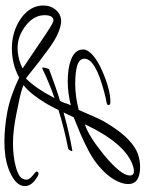

<svg xmlns="http://www.w3.org/2000/svg" viewBox="88 -680 657 873"><g transform="rotate(90 416.5 -243.5)"><path d="M624 65Q562 65 490.5 52Q419 39 333 -2Q296 17 264 24Q232 31 200 31Q123 31 64 -10Q5 -52 5 -112Q5 -144 22 -165Q43 -193 77 -193Q96 -193 128.5 -180Q161 -167 208 -132Q265 -90 297.5 -63.5Q330 -37 337 -33Q382 -78 426 -163Q389 -150 355.5 -136Q322 -122 293 -108L289 -107Q287 -107 287 -111Q287 -116 289 -122.5Q291 -129 292 -132Q293 -134 293.5 -136Q294 -138 297 -139Q335 -153 370 -165.5Q405 -178 439 -188Q446 -201 449 -212Q452 -223 459 -237Q430 -230 403.5 -226.5Q377 -223 351 -223Q293 -223 257 -236Q205 -253 205 -293Q205 -314 231 -337Q257 -360 303 -380Q387 -417 444 -417Q458 -417 458 -408Q458 -402 444 -399Q437 -398 425.5 -395.5Q414 -393 399 -389Q247 -349 247 -299Q247 -276 277 -266.5Q307 -257 362 -257Q390 -257 419.5 -261Q449 -265 480 -273Q497 -312 508.5 -338.5Q520 -365 530 -384Q548 -416 570.5 -447Q593 -478 615 -499Q649 -531 679 -541.5Q709 -552 738 -552Q817 -552 817 -498Q817 -470 797 -435Q777 -400 736 -365Q704 -338 667 -318.5Q630 -299 589 -281L513 -250Q507 -237 502 -226Q497 -215 491 -204Q538 -217 581.5 -227Q625 -237 665 -244Q667 -244 667 -242Q667 -238 663 -232Q659 -226 656 -225Q568 -208 480 -181Q473 -165 465.5 -152Q458 -139 453 -129Q431 -92 410 -65.5Q389 -39 367 -22Q391 -12 423 -5Q455 2 495 10Q534 18 568 22Q602 26 629 26Q689 26 735 14Q767 6 782 -5.5Q797 -17 797 -36Q797 -48 779 -63Q760 -77 760 -82Q760 -90 770 -90Q776 -90 780 -87Q826 -61 826 -29Q826 -4 804.5 14.5Q783 33 748 46Q721 56 690 60.5Q659 65 624 65ZM545 -301Q572 -309 607.5 -331.5Q643 -354 686 -389Q778 -466 778 -505Q778 -524 758 -524Q750 -524 739 -521Q635 -491 545 -301ZM197 5Q247 5 291 -18L177 -95Q86 -158 74 -158Q49 -158 49 -118Q49 -70 95 -33Q144 5 197 5Z"/></g></svg>

Font: Corinthia
Style: Bold
Weight: 700
Designer: Robert E. Leuschke
Foundry: Robert E. Leuschke
Version: Version 1.013; ttfautohint (v1.8.3)